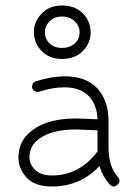

<svg xmlns="http://www.w3.org/2000/svg" viewBox="-20 -671 486 697"><path d="M169 6Q106 6 76.5 -26.5Q47 -59 47 -99Q47 -151 82 -185Q140 -241 256 -241Q270 -241 299 -239.5Q328 -238 334 -238Q332 -292 301.5 -323Q271 -354 214 -354Q170 -354 122 -338Q114 -336 106.5 -340Q99 -344 97 -351Q95 -359 99 -366.5Q103 -374 110 -376Q169 -394 214 -394Q293 -394 333.5 -350Q374 -306 374 -230V-134Q374 -67 408 -28Q421 -13 406 0Q391 13 378 -2Q353 -29 341 -68Q271 6 169 6ZM334 -121V-198Q328 -198 299 -199.5Q270 -201 256 -201Q156 -201 110 -157Q87 -135 87 -99Q87 -74 108 -54Q129 -34 169 -34Q268 -34 334 -121ZM205 -457Q159 -457 131 -486Q103 -515 103 -554Q103 -592 131 -621.5Q159 -651 205 -651Q252 -651 280.5 -622.5Q309 -594 309 -554Q309 -514 280.5 -485.5Q252 -457 205 -457ZM269 -554Q269 -577 251 -594Q233 -611 205 -611Q178 -611 160.5 -594Q143 -577 143 -554Q143 -530 160 -513.5Q177 -497 205 -497Q233 -497 251 -513Q269 -529 269 -554Z"/></svg>

Font: Hoogli Light
Style: Regular
Weight: 300
Designer: Anand Singh Naorem
Foundry: Brand New Type
Version: Version 1.00 b007